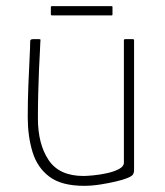

<svg xmlns="http://www.w3.org/2000/svg" viewBox="-20 -599 535 623"><path d="M253 4Q180 4 140.5 -25.5Q101 -55 85.5 -106Q70 -157 70 -219Q70 -271 72 -321Q74 -371 76 -410Q78 -449 78 -467Q79 -470 81.5 -471Q84 -472 88 -472H105Q110 -472 111 -471Q112 -470 111 -465Q111 -457 109.5 -432Q108 -407 106.5 -371.5Q105 -336 104 -295Q103 -254 103 -215Q103 -132 137.5 -80Q172 -28 251 -28Q261 -28 282.5 -30Q304 -32 327 -37Q350 -42 366 -50.5Q382 -59 382 -71V-468Q382 -470 383 -471Q384 -472 385 -472H411Q413 -472 414 -471Q415 -470 415 -468V-48Q415 -36 409.5 -30.5Q404 -25 387 -19Q380 -16 357.5 -10.5Q335 -5 306.5 -0.5Q278 4 253 4ZM345 -552Q345 -551 344.5 -550Q344 -549 342 -549H149Q147 -549 146 -550Q145 -551 145 -552V-576Q145 -578 146 -578.5Q147 -579 149 -579H342Q344 -579 344.5 -578.5Q345 -578 345 -576Z"/></svg>

Font: Glory Thin
Style: Regular
Weight: 100
Designer: Robert Leuschke
Foundry: Robert Leuschke
Version: Version 1.011